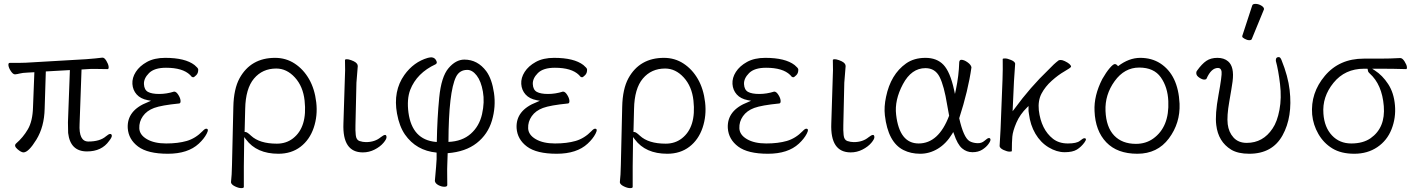

<svg xmlns="http://www.w3.org/2000/svg" viewBox="-20 -779 7291 989"><path d="M390 -141Q385 -50 435 -50Q495 -50 526 -77Q540 -89 547.5 -89Q555 -89 556 -80.5Q557 -72 542 -53Q504 1 428 1Q342 1 331 -94Q330 -109 330 -149L340 -418L216 -411L210 -219Q208 -126 167.5 -60Q127 6 101 6Q89 6 69.5 -11Q50 -28 63 -40Q99 -71 123.5 -113Q148 -155 150 -226L157 -407L121 -405Q96 -404 82.5 -400.5Q69 -397 58 -396H57Q47 -396 36 -412.5Q25 -429 23.5 -442Q22 -455 30 -455H73Q99 -455 113 -456L423 -474Q446 -476 470 -478Q494 -480 506 -482H509Q518 -482 528 -465.5Q538 -449 539.5 -436Q541 -423 534 -423L470 -424H450Q440 -424 431 -423L400 -421ZM331 -94Q331 -94 331 -95Z M876 -307H878Q888 -307 898.5 -290.5Q909 -274 910 -260.5Q911 -247 903 -246Q812 -237 774 -223Q736 -209 716 -180.5Q696 -152 697.5 -118Q699 -84 737 -62Q775 -40 836 -40Q897 -40 942 -53Q987 -66 1024 -104Q1035 -116 1042 -116Q1058 -116 1044.5 -90Q1031 -64 1004 -39Q948 13 844.5 13Q741 13 691.5 -24Q642 -61 638 -119Q633 -211 742 -253L758 -260L741 -263Q704 -270 684 -292.5Q664 -315 662 -346.5Q660 -378 679.5 -408.5Q699 -439 737 -460Q775 -481 831 -481Q934 -481 982 -444Q1000 -429 1001 -422Q1002 -403 991 -392Q980 -381 975.5 -381Q971 -381 967 -384L959 -393Q921 -430 835 -430Q775 -430 747.5 -402.5Q720 -375 721.5 -345.5Q723 -316 742.5 -305.5Q762 -295 800 -295Q838 -295 876 -307Z M1236 79V184Q1236 190 1222.5 190Q1209 190 1190.5 181Q1172 172 1170 161V158Q1174 125 1175 71L1182 -229Q1184 -321 1214 -376Q1272 -481 1397 -481Q1453 -481 1498 -451.5Q1543 -422 1572 -371.5Q1601 -321 1609 -252Q1617 -183 1596 -121Q1575 -59 1528 -23Q1481 13 1414 13Q1302 13 1247 -61L1238 -73ZM1245 -99Q1253 -99 1273 -80Q1317 -39 1406 -39Q1454 -39 1489 -66Q1564 -124 1549 -261Q1541 -334 1499 -380Q1457 -426 1403 -426Q1332 -426 1288.5 -374.5Q1245 -323 1243 -218L1240 -99Z M1849 6Q1743 6 1749 -143L1756 -364Q1759 -418 1757 -470Q1758 -474 1766.5 -474Q1775 -474 1789 -469Q1820 -458 1822 -443V-442L1823 -440L1816 -353L1811 -135Q1810 -109 1812.5 -83.5Q1815 -58 1832 -52.5Q1849 -47 1865 -47Q1911 -47 1941 -72Q1956 -84 1964 -84Q1970 -84 1971 -73.5Q1972 -63 1955 -43Q1938 -23 1909.5 -8.5Q1881 6 1849 6Z M2286 10 2284 69Q2283 90 2283.5 120Q2284 150 2284 174Q2284 183 2269 183Q2254 183 2238 174.5Q2222 166 2220 153Q2228 66 2229 41V7Q2124 -3 2066 -86Q2037 -128 2025 -194Q2004 -310 2063 -393Q2111 -460 2184 -481Q2212 -489 2224 -472Q2236 -455 2224 -448Q2127 -403 2093 -316Q2075 -268 2084 -199Q2103 -59 2225 -48H2230Q2232 -169 2242.5 -276.5Q2253 -384 2290.5 -428Q2328 -472 2372 -472Q2440 -472 2485 -412Q2514 -372 2524.5 -300.5Q2535 -229 2514 -158Q2493 -87 2435.5 -42Q2378 3 2286 10ZM2290 -48Q2361 -51 2405 -90Q2449 -129 2463 -191Q2477 -253 2467.5 -307Q2458 -361 2435.5 -390Q2413 -419 2387 -419Q2347 -419 2329 -383Q2291 -306 2290 -48Z M2879 -307H2881Q2891 -307 2901.5 -290.5Q2912 -274 2913 -260.5Q2914 -247 2906 -246Q2815 -237 2777 -223Q2739 -209 2719 -180.5Q2699 -152 2700.5 -118Q2702 -84 2740 -62Q2778 -40 2839 -40Q2900 -40 2945 -53Q2990 -66 3027 -104Q3038 -116 3045 -116Q3061 -116 3047.5 -90Q3034 -64 3007 -39Q2951 13 2847.5 13Q2744 13 2694.5 -24Q2645 -61 2641 -119Q2636 -211 2745 -253L2761 -260L2744 -263Q2707 -270 2687 -292.5Q2667 -315 2665 -346.5Q2663 -378 2682.5 -408.5Q2702 -439 2740 -460Q2778 -481 2834 -481Q2937 -481 2985 -444Q3003 -429 3004 -422Q3005 -403 2994 -392Q2983 -381 2978.5 -381Q2974 -381 2970 -384L2962 -393Q2924 -430 2838 -430Q2778 -430 2750.5 -402.5Q2723 -375 2724.5 -345.5Q2726 -316 2745.5 -305.5Q2765 -295 2803 -295Q2841 -295 2879 -307Z M3239 79V184Q3239 190 3225.5 190Q3212 190 3193.5 181Q3175 172 3173 161V158Q3177 125 3178 71L3185 -229Q3187 -321 3217 -376Q3275 -481 3400 -481Q3456 -481 3501 -451.5Q3546 -422 3575 -371.5Q3604 -321 3612 -252Q3620 -183 3599 -121Q3578 -59 3531 -23Q3484 13 3417 13Q3305 13 3250 -61L3241 -73ZM3248 -99Q3256 -99 3276 -80Q3320 -39 3409 -39Q3457 -39 3492 -66Q3567 -124 3552 -261Q3544 -334 3502 -380Q3460 -426 3406 -426Q3335 -426 3291.5 -374.5Q3248 -323 3246 -218L3243 -99Z M3967 -307H3969Q3979 -307 3989.5 -290.5Q4000 -274 4001 -260.5Q4002 -247 3994 -246Q3903 -237 3865 -223Q3827 -209 3807 -180.5Q3787 -152 3788.5 -118Q3790 -84 3828 -62Q3866 -40 3927 -40Q3988 -40 4033 -53Q4078 -66 4115 -104Q4126 -116 4133 -116Q4149 -116 4135.5 -90Q4122 -64 4095 -39Q4039 13 3935.5 13Q3832 13 3782.5 -24Q3733 -61 3729 -119Q3724 -211 3833 -253L3849 -260L3832 -263Q3795 -270 3775 -292.5Q3755 -315 3753 -346.5Q3751 -378 3770.5 -408.5Q3790 -439 3828 -460Q3866 -481 3922 -481Q4025 -481 4073 -444Q4091 -429 4092 -422Q4093 -403 4082 -392Q4071 -381 4066.5 -381Q4062 -381 4058 -384L4050 -393Q4012 -430 3926 -430Q3866 -430 3838.5 -402.5Q3811 -375 3812.5 -345.5Q3814 -316 3833.5 -305.5Q3853 -295 3891 -295Q3929 -295 3967 -307Z M4362 6Q4256 6 4262 -143L4269 -364Q4272 -418 4270 -470Q4271 -474 4279.5 -474Q4288 -474 4302 -469Q4333 -458 4335 -443V-442L4336 -440L4329 -353L4324 -135Q4323 -109 4325.5 -83.5Q4328 -58 4345 -52.5Q4362 -47 4378 -47Q4424 -47 4454 -72Q4469 -84 4477 -84Q4483 -84 4484 -73.5Q4485 -63 4468 -43Q4451 -23 4422.5 -8.5Q4394 6 4362 6Z M4984 -432Q4967 -312 4921 -170Q4943 -71 4974 -52Q4990 -43 5013 -41.5Q5036 -40 5051.5 -54Q5067 -68 5074 -68Q5081 -68 5082 -60.5Q5083 -53 5071.5 -37Q5060 -21 5039.5 -8Q5019 5 4989 5Q4959 5 4935.5 -15Q4912 -35 4894 -89L4890 -99L4885 -90Q4854 -39 4811 -13Q4768 13 4720 13Q4672 13 4634 -6Q4554 -46 4538 -185Q4533 -229 4544 -280Q4568 -396 4647 -452Q4688 -481 4747 -481Q4806 -481 4840 -445Q4874 -409 4894 -318L4899 -295L4904 -318Q4919 -389 4921 -458Q4922 -471 4932 -471Q4946 -471 4964 -458Q4982 -445 4984 -432ZM4712 -40Q4815 -40 4869 -183Q4864 -210 4859 -238Q4843 -337 4820 -382.5Q4797 -428 4747 -428Q4675 -428 4631 -345.5Q4587 -263 4596 -188Q4613 -40 4712 -40Z M5129 -26 5134 -115 5144 -369Q5146 -422 5145 -475Q5145 -478 5157 -478Q5169 -478 5188 -470Q5207 -462 5209 -452V-449Q5206 -414 5203 -360L5196 -206L5206 -219Q5287 -330 5381 -420Q5409 -450 5433 -468Q5437 -470 5444.5 -470Q5452 -470 5465 -464Q5496 -449 5497 -436V-435Q5494 -429 5462.5 -411Q5431 -393 5397.5 -363Q5364 -333 5345 -297Q5326 -261 5331 -211Q5343 -112 5404 -64Q5435 -40 5480.5 -40Q5526 -40 5542.5 -53.5Q5559 -67 5565 -67Q5582 -67 5565.5 -44.5Q5549 -22 5527 -8.5Q5505 5 5464 5Q5423 5 5381.5 -20Q5340 -45 5313.5 -90Q5287 -135 5280 -193L5278 -207V-233L5270 -225Q5234 -190 5215.5 -147Q5197 -104 5194.5 -75Q5192 -46 5192 -1Q5192 2 5180 2Q5168 2 5149.5 -6.5Q5131 -15 5129 -26Z M5739 -438Q5795 -481 5853.5 -481Q5912 -481 5956 -453Q6049 -393 6056 -245Q6060 -145 6001 -66Q5942 13 5838.5 13Q5735 13 5678.5 -46Q5622 -105 5618 -207Q5614 -286 5658 -372Q5678 -407 5696 -428Q5714 -449 5722.5 -449Q5731 -449 5739 -438ZM5831 -38Q5882 -38 5920 -65Q6004 -125 5998 -258Q5995 -330 5959.5 -380.5Q5924 -431 5848 -431Q5772 -431 5721.5 -361Q5671 -291 5674.5 -207.5Q5678 -124 5719 -81Q5760 -38 5831 -38Z M6430 -750Q6432 -759 6447 -759Q6462 -759 6476.5 -750.5Q6491 -742 6491 -732Q6491 -730 6490 -729L6428 -578Q6426 -572 6415 -572Q6404 -572 6391.5 -579Q6379 -586 6379 -590V-594ZM6552 -468Q6551 -485 6567 -485Q6575 -485 6581 -470Q6615 -386 6623 -315Q6639 -177 6586.5 -82Q6534 13 6415 13Q6357 13 6322 -8Q6255 -49 6245 -135Q6238 -189 6256.5 -289.5Q6275 -390 6272.5 -409.5Q6270 -429 6254 -429Q6219 -429 6195 -374Q6193 -369 6183 -369Q6173 -369 6158.5 -378.5Q6144 -388 6142.5 -398.5Q6141 -409 6146 -415Q6171 -450 6194 -465.5Q6217 -481 6251 -481Q6285 -481 6306 -463Q6339 -435 6329 -359Q6325 -329 6312 -255Q6299 -181 6304 -139.5Q6309 -98 6334 -70.5Q6359 -43 6402 -43Q6486 -43 6535 -117Q6559 -152 6570.5 -213Q6582 -274 6573.5 -346Q6565 -418 6552 -465Z M7223 -423Q7156 -425 7096 -425H7048L7062 -416Q7101 -391 7130.5 -346Q7160 -301 7165.5 -236.5Q7171 -172 7148 -113.5Q7125 -55 7074.5 -21Q7024 13 6956 13Q6888 13 6843 -14.5Q6798 -42 6771 -89Q6744 -136 6739 -189Q6730 -300 6804.5 -388.5Q6879 -477 7005 -477H7087Q7141 -477 7192 -480H7193Q7204 -480 7215 -462.5Q7226 -445 7227 -434Q7228 -423 7223 -423ZM7024 -425H7006Q6908 -425 6849 -352.5Q6790 -280 6797 -193Q6802 -123 6841 -81.5Q6880 -40 6940.5 -40Q7001 -40 7040 -67Q7117 -121 7108 -232.5Q7099 -344 7035 -401Q7026 -409 7026 -417V-418Z"/></svg>

Font: LXGW WenKai Lite Light
Style: Regular
Weight: 300
Designer: LXGW / Fontworks Inc.
Foundry: LXGW / Fontworks Inc.
Version: Version 1.511; March 25, 2025